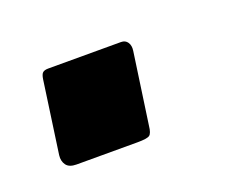

<svg xmlns="http://www.w3.org/2000/svg" viewBox="-41 -189 304 248"><g transform="rotate(-20 111.0 -64.5)"><path d="M136 -15Q135 -5 131.5 -2.5Q128 0 115 0H31Q21 0 17 -5.5Q13 -11 14 -19L28 -118Q29 -125 31.5 -127Q34 -129 39 -129H139Q145 -129 148 -124.5Q151 -120 150 -113Z"/></g></svg>

Font: Libre Franklin Medium
Style: Italic
Weight: 500
Italic angle: -8°
Designer: Pablo Impallari, Rodrigo Fuenzalida, Nhung Nguyen
Foundry: Impallari Type
Version: Version 3.000